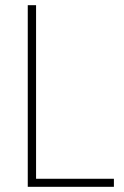

<svg xmlns="http://www.w3.org/2000/svg" viewBox="-20 -720 476 740"><path d="M87 -700V0H419V-31H119V-700Z"/></svg>

Font: Jost ExtraLight
Style: Regular
Weight: 250
Version: Version 3.710